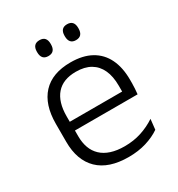

<svg xmlns="http://www.w3.org/2000/svg" viewBox="-162 -764 816 881"><g transform="rotate(-30 246.0 -324.0)"><path d="M265 10.5Q159.5 10.5 105 -42.5Q50.5 -95.5 50.5 -193.5V-288.5Q50.5 -390.5 101.2 -445Q152 -499.5 249 -499.5Q314 -499.5 358 -475Q402 -450.5 424.2 -404.5Q446.5 -358.5 446.5 -294V-276.5Q446.5 -262 445.5 -247.5Q444.5 -233 443 -218.5H387Q388 -240.5 388 -260.2Q388 -280 388 -296.5Q388 -345.5 372.2 -379.8Q356.5 -414 325.8 -432Q295 -450 249 -450Q180.5 -450 145.5 -409.8Q110.5 -369.5 110.5 -293.5V-246L111 -238V-187.5Q111 -154 120.8 -127Q130.5 -100 150.8 -80.8Q171 -61.5 201.8 -51.5Q232.5 -41.5 273.5 -41.5Q321 -41.5 361.8 -54.8Q402.5 -68 438 -91.5L432 -37Q401 -15.5 358.5 -2.5Q316 10.5 265 10.5ZM82 -218.5V-265H429.5V-218.5ZM177 -575Q158.5 -575 149.5 -585.5Q140.5 -596 140.5 -616V-619Q140.5 -638.5 149.5 -648.8Q158.5 -659 177 -659Q195.5 -659 204.5 -648.8Q213.5 -638.5 213.5 -619V-616Q213.5 -596 204.5 -585.5Q195.5 -575 177 -575ZM323 -575Q305 -575 296 -585.5Q287 -596 287 -616V-619Q287 -638.5 296 -648.8Q305 -659 323 -659Q341.5 -659 350.5 -648.8Q359.5 -638.5 359.5 -619V-616Q359.5 -596 350.5 -585.5Q341.5 -575 323 -575Z"/></g></svg>

Font: Anek Telugu Medium Light
Style: Regular
Weight: 300
Version: Version 1.003